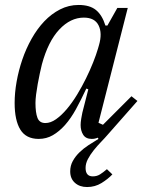

<svg xmlns="http://www.w3.org/2000/svg" viewBox="-20 -548 584 774"><path d="M331 206Q301 206 282 189Q263 172 263 143Q263 120 273.5 101Q284 82 300.5 66Q317 50 337 37Q357 24 377 12L374 7Q363 12 350 12Q326 12 315.5 -4.5Q305 -21 305 -44Q305 -55 307.5 -70Q310 -85 312 -94L336 -188L328 -191Q307 -146 286.5 -108.5Q266 -71 242.5 -44.5Q219 -18 193 -3Q167 12 136 12Q85 12 62 -25.5Q39 -63 39 -133Q39 -174 47 -219Q55 -264 70 -308Q85 -352 107.5 -392Q130 -432 158.5 -462Q187 -492 222 -510Q257 -528 297 -528Q342 -528 367 -507.5Q392 -487 405 -445H413L453 -516H495L377 -53L395 -45L510 -160L534 -141L415 -6Q403 8 387.5 24Q372 40 358 57.5Q344 75 334.5 93Q325 111 325 129Q325 163 354 163Q371 163 384 154.5Q397 146 411 134L433 155Q415 174 389 190Q363 206 331 206ZM163 -52Q184 -52 206 -67.5Q228 -83 249.5 -108.5Q271 -134 290.5 -166Q310 -198 326.5 -231.5Q343 -265 355.5 -296.5Q368 -328 375 -352L379 -366Q393 -414 377.5 -445.5Q362 -477 318 -477Q264 -477 219 -429Q174 -381 149 -289Q145 -273 140.5 -252Q136 -231 132 -209Q128 -187 125.5 -167Q123 -147 123 -133Q123 -94 131 -73Q139 -52 163 -52Z"/></svg>

Font: IBM Plex Serif
Style: Italic
Weight: 400
Italic angle: -14°
Designer: Mike Abbink, Paul van der Laan, Pieter van Rosmalen
Foundry: Bold Monday
Version: Version 3.001